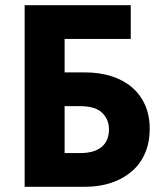

<svg xmlns="http://www.w3.org/2000/svg" viewBox="-20 -720 634 740"><path d="M75 -700H484V-570H229V-441H307Q363 -441 409 -426.5Q455 -412 488 -384Q521 -356 539 -315.5Q557 -275 557 -224Q557 -171 539 -129.5Q521 -88 488 -59.5Q455 -31 409 -15.5Q363 0 307 0H75ZM289 -130Q343 -130 371.5 -153.5Q400 -177 400 -222Q400 -259 374 -285Q348 -311 286 -311H229V-130Z"/></svg>

Font: Tilda Sans Extra Bold
Style: Regular
Weight: 800
Designer: ParaType Ltd
Foundry: ParaType Ltd
Version: Version 1.009